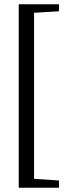

<svg xmlns="http://www.w3.org/2000/svg" viewBox="-20 -716 318 902"><path d="M68 166V-696H257V-663L140 -656V124L257 132V166Z"/></svg>

Font: Manuale
Style: Regular
Weight: 400
Designer: Eduardo Tunni / Pablo Cosgaya
Foundry: Eduardo Tunni / Pablo Cosgaya
Version: Version 1.002